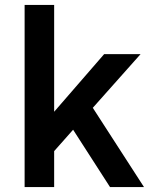

<svg xmlns="http://www.w3.org/2000/svg" viewBox="-20 -760 640 780"><path d="M80 0H200V-146L277 -233L427 0H565L357 -322L551 -540H403L200 -306V-740H80Z"/></svg>

Font: CommitMono
Style: 700Regular
Weight: 700
Monospace: yes
Designer: Eigil Nikolajsen
Foundry: Eigil Nikolajsen
Version: Version 1.143